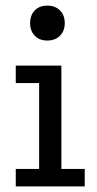

<svg xmlns="http://www.w3.org/2000/svg" viewBox="-20 -662 344 682"><path d="M36 -429H198V-62H281V0H36V-62H119V-367H36ZM148 -642Q176 -642 193 -625Q210 -608 210 -580Q210 -552 193 -535Q176 -518 148 -518Q120 -518 103.5 -535Q87 -552 87 -580Q87 -608 103.5 -625Q120 -642 148 -642Z"/></svg>

Font: Podkova
Style: Regular
Weight: 400
Designer: Ilya Yudin
Foundry: Cyreal (www.cyreal.org)
Version: Version 2.103